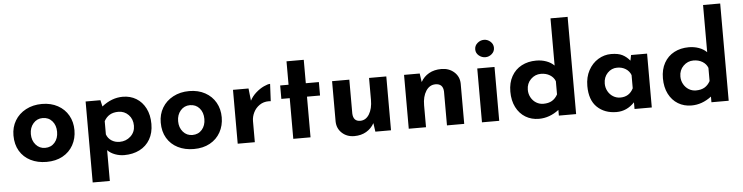

<svg xmlns="http://www.w3.org/2000/svg" viewBox="-54 -1066 6002 1552"><g transform="rotate(-5 2947.0 -289.5)"><path d="M289 -458Q362 -458 417.5 -427.5Q473 -397 503 -344Q533 -291 533 -224Q533 -157 503 -103Q473 -49 417.5 -18.5Q362 12 287 12Q214 12 157.5 -16.5Q101 -45 69.5 -98Q38 -151 38 -224Q38 -291 69.5 -344Q101 -397 158.5 -427.5Q216 -458 289 -458ZM285 -102Q333 -102 362.5 -136Q392 -170 392 -223Q392 -276 362.5 -310Q333 -344 285 -344Q239 -344 209 -309.5Q179 -275 179 -223Q179 -171 209 -136.5Q239 -102 285 -102Z M1157 -220Q1157 -148 1126.5 -95.5Q1096 -43 1041.5 -15.5Q987 12 917 12Q879 12 842.5 -1.5Q806 -15 782 -40V210H643V-447H763L775 -395Q855 -459 945 -459Q1006 -459 1054 -430Q1102 -401 1129.5 -347Q1157 -293 1157 -220ZM1015 -218Q1015 -272 981.5 -306.5Q948 -341 899 -341Q858 -341 829.5 -324.5Q801 -308 783 -275V-168Q794 -136 822.5 -117Q851 -98 889 -98Q941 -98 978 -132Q1015 -166 1015 -218Z M1484 -458Q1557 -458 1612.5 -427.5Q1668 -397 1698 -344Q1728 -291 1728 -224Q1728 -157 1698 -103Q1668 -49 1612.5 -18.5Q1557 12 1482 12Q1409 12 1352.5 -16.5Q1296 -45 1264.5 -98Q1233 -151 1233 -224Q1233 -291 1264.5 -344Q1296 -397 1353.5 -427.5Q1411 -458 1484 -458ZM1480 -102Q1528 -102 1557.5 -136Q1587 -170 1587 -223Q1587 -276 1557.5 -310Q1528 -344 1480 -344Q1434 -344 1404 -309.5Q1374 -275 1374 -223Q1374 -171 1404 -136.5Q1434 -102 1480 -102Z M2141 -459 2134 -319Q2128 -320 2117 -320Q2075 -320 2043 -298Q2011 -276 1994 -241.5Q1977 -207 1977 -171V0H1838V-437H1964L1975 -337Q1993 -372 2024.5 -400Q2056 -428 2089 -443.5Q2122 -459 2141 -459Z M2429 -629V-439H2535V-330H2429V0H2289V-330H2221V-439H2289V-629Z M3082 -437V0H2955L2945 -70Q2922 -28 2880.5 -3.5Q2839 21 2783 21Q2723 21 2683 -16Q2643 -53 2642 -110V-437H2782V-162Q2785 -98 2841 -98Q2887 -98 2914.5 -143Q2942 -188 2942 -259V-437Z M3676 -327V0H3536V-275Q3533 -339 3472 -339Q3424 -339 3395 -294Q3366 -249 3366 -178V0H3226V-437H3353L3363 -367Q3387 -410 3429.5 -434Q3472 -458 3530 -458Q3592 -458 3633.5 -421Q3675 -384 3676 -327Z M3960 -437V0H3820V-437ZM3894 -663Q3923 -663 3946 -642.5Q3969 -622 3969 -592Q3969 -562 3946 -542Q3923 -522 3894 -522Q3864 -522 3840.5 -542Q3817 -562 3817 -592Q3817 -622 3840.5 -642.5Q3864 -663 3894 -663Z M4584 -789V0H4444V-46Q4368 12 4282 12Q4221 12 4173 -17Q4125 -46 4097.5 -100Q4070 -154 4070 -227Q4070 -299 4099.5 -351.5Q4129 -404 4181 -431.5Q4233 -459 4300 -459Q4343 -459 4381 -445.5Q4419 -432 4445 -406V-789ZM4444 -172V-279Q4432 -311 4401 -330Q4370 -349 4328 -349Q4281 -349 4246.5 -315Q4212 -281 4212 -229Q4212 -195 4228 -166.5Q4244 -138 4270.5 -122Q4297 -106 4328 -106Q4370 -106 4398 -122.5Q4426 -139 4444 -172Z M5198 -437V0H5058V-54Q4995 12 4912 12Q4815 12 4754.5 -46Q4694 -104 4694 -218Q4694 -290 4723.5 -344.5Q4753 -399 4802 -429Q4851 -459 4907 -459Q4965 -459 4999 -441.5Q5033 -424 5059 -392L5068 -437ZM5058 -168V-275Q5046 -307 5016.5 -326Q4987 -345 4947 -345Q4901 -345 4868.5 -311Q4836 -277 4836 -225Q4836 -191 4852 -162.5Q4868 -134 4894.5 -118Q4921 -102 4952 -102Q5025 -102 5058 -168Z M5822 -789V0H5682V-46Q5606 12 5520 12Q5459 12 5411 -17Q5363 -46 5335.5 -100Q5308 -154 5308 -227Q5308 -299 5337.5 -351.5Q5367 -404 5419 -431.5Q5471 -459 5538 -459Q5581 -459 5619 -445.5Q5657 -432 5683 -406V-789ZM5682 -172V-279Q5670 -311 5639 -330Q5608 -349 5566 -349Q5519 -349 5484.5 -315Q5450 -281 5450 -229Q5450 -195 5466 -166.5Q5482 -138 5508.5 -122Q5535 -106 5566 -106Q5608 -106 5636 -122.5Q5664 -139 5682 -172Z"/></g></svg>

Font: Josefin Sans
Style: Bold
Weight: 700
Designer: Santiago Orozco
Foundry: Typemade
Version: Version 2.000